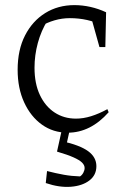

<svg xmlns="http://www.w3.org/2000/svg" viewBox="-20 -511 485 751"><path d="M245 8Q188 8 144 -23.5Q100 -55 74.5 -110.5Q49 -166 49 -238Q49 -316 78 -372.5Q107 -429 157 -460Q207 -491 271 -491Q302 -491 333.5 -484Q365 -477 395 -463L382 -411Q324 -440 253 -440Q223 -440 193.5 -431.5Q164 -423 137 -407L166 -431Q141 -391 128 -343Q115 -295 115 -246Q115 -184 136 -139.5Q157 -95 193.5 -71Q230 -47 277 -47Q306 -47 336.5 -56.5Q367 -66 400 -84L405 -72Q334 8 245 8ZM369 -327 331 -463H395L392 -327ZM159 205 164 158Q199 167 229.5 172.5Q260 178 293 179Q301 174 306 164.5Q311 155 311 146Q311 135 301 125Q291 115 267.5 104.5Q244 94 203 82L222 41Q293 57 325 80.5Q357 104 357 139Q357 174 329.5 195Q302 216 257 219.5Q212 223 159 205ZM224 -13H255L234 82H203Z"/></svg>

Font: Piazzolla 24pt Light
Style: Regular
Weight: 300
Designer: Juan Pablo del Peral
Foundry: Huerta Tipografica
Version: Version 2.005